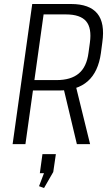

<svg xmlns="http://www.w3.org/2000/svg" viewBox="-20 -720 549 959"><path d="M141 -700H335Q427 -700 466 -652.5Q505 -605 491 -508L484 -455Q471 -361 418.5 -314.5Q366 -268 274 -268H141L149 -320H263Q334 -320 373.5 -353Q413 -386 422 -456L429 -507Q439 -580 410 -614Q381 -648 309 -648H184L201 -671L107 0H43ZM296 -285H360L430 0H364ZM259 50 246 139 200 219 175 210 218 97 241 145H179L192 50Z"/></svg>

Font: Pathway Extreme SemiCondensed ExtraLight
Style: Italic
Weight: 250
Width: 4
Italic angle: -8°
Version: Version 1.001;gftools[0.9.26]